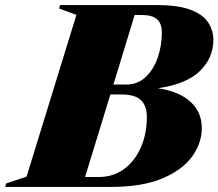

<svg xmlns="http://www.w3.org/2000/svg" viewBox="-76 -735 858 755"><path d="M224.5 -676.5 156.5 -701.5 160 -715H541Q625 -715 673.5 -696.5Q722 -678 742.5 -646.8Q763 -615.5 763 -578Q763 -508 710.5 -456.2Q658 -404.5 545.5 -388Q628.5 -375.5 673 -334.8Q717.5 -294 717.5 -231.5Q717.5 -170.5 678 -117.5Q638.5 -64.5 559.5 -32.2Q480.5 0 361.5 0H-55.5L-52 -13.5L28.5 -40.5ZM481.5 -676H453.5L370 -402.5H419.5Q465.5 -402.5 496.8 -432Q528 -461.5 544.2 -508.5Q560.5 -555.5 560.5 -607.5Q560.5 -642 541.8 -659Q523 -676 481.5 -676ZM402 -363.5H358L258.5 -39H312Q370 -39 412.5 -70.8Q455 -102.5 478.2 -156Q501.5 -209.5 501.5 -275.5Q501.5 -318.5 478.5 -341Q455.5 -363.5 402 -363.5Z"/></svg>

Font: Newsreader Display ExtraBold
Style: Italic
Weight: 800
Italic angle: -17°
Designer: Hugues Gentile
Foundry: Production Type
Version: Version 1.001